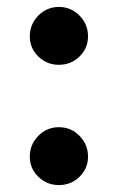

<svg xmlns="http://www.w3.org/2000/svg" viewBox="-20 -520 340 554"><path d="M150 -333Q115 -333 90.5 -357Q66 -381 66 -415Q66 -450 90.5 -475Q115 -500 150 -500Q185 -500 209.5 -475Q234 -450 234 -415Q234 -381 209.5 -357Q185 -333 150 -333ZM150 14Q115 14 90.5 -10Q66 -34 66 -68Q66 -103 90.5 -128Q115 -153 150 -153Q185 -153 209.5 -128Q234 -103 234 -68Q234 -34 209.5 -10Q185 14 150 14Z"/></svg>

Font: DeepMind Serif Text
Style: Regular
Weight: 400
Designer: Frank Grießhammer / Modifications: Colophon Foundry
Foundry: Colophon Foundry
Version: Version 5.003; ttfautohint (v1.8.2)